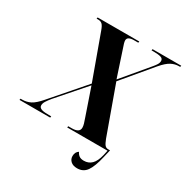

<svg xmlns="http://www.w3.org/2000/svg" viewBox="-245 -879 1199 1241"><g transform="rotate(30 354.5 -258.5)"><path d="M-43 0 -41 -10H-30Q4 -10 32.5 -24.5Q61 -39 98 -82L309 -325L190 -653Q179 -684 167.5 -694Q156 -704 138 -704H126L128 -714H439L437 -704H405Q382 -704 369 -697Q356 -690 356 -674Q356 -660 371 -619L434 -428L595 -620Q607 -634 615.5 -647.5Q624 -661 624 -675Q624 -693 605 -698.5Q586 -704 549 -704H536L538 -714H752L750 -704H741Q712 -704 684 -689.5Q656 -675 620 -633L439 -417L567 -62Q579 -31 588.5 -20.5Q598 -10 613 -10H627L613 49Q595 127 570 162Q545 197 500 197Q469 197 452 181.5Q435 166 435 143Q435 112 458 98Q464 113 477 123Q490 133 513 133Q548 133 571 110Q594 87 606 37L614 0H313L315 -10H341Q399 -10 399 -47Q399 -60 394.5 -75.5Q390 -91 381 -116L313 -314L134 -109Q116 -87 106 -71Q96 -55 96 -40Q96 -11 156 -11L188 -10L186 0Z"/></g></svg>

Font: Noto Serif Display SemiCondensed
Style: Bold Italic
Weight: 700
Width: 4
Italic angle: -12°
Designer: Monotype Design Team
Foundry: Monotype Imaging Inc.
Version: Version 2.009